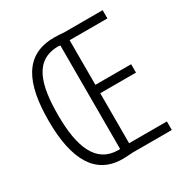

<svg xmlns="http://www.w3.org/2000/svg" viewBox="-165 -852 956 991"><g transform="rotate(-30 312.5 -357.0)"><path d="M290 -717C114 -717 52 -580 52 -359C52 -125 126 3 285 3C308 3 327 1 346 0H579V-51H354V-349H567V-399H354V-665H579V-714H348C330 -716 315 -717 290 -717ZM284 -667C290 -667 295 -666 299 -665V-49C295 -48 292 -48 287 -48C157 -49 109 -169 109 -359C109 -537 143 -665 284 -667Z"/></g></svg>

Font: Noto Sans Armenian ExtraCondensed Light
Style: Regular
Weight: 300
Width: 2
Designer: Monotype Design Team
Foundry: Monotype Imaging Inc.
Version: Version 2.008